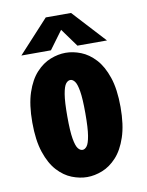

<svg xmlns="http://www.w3.org/2000/svg" viewBox="-79 -728 608 796"><g transform="rotate(-10 225.0 -330.0)"><path d="M224.1 11Q193 11 160.1 -1.8Q127.3 -14.6 99.9 -44.5Q72.5 -74.3 55.5 -125Q38.4 -175.7 38.4 -251Q38.4 -326.3 55.3 -376.5Q72.1 -426.8 99.7 -456.6Q127.3 -486.4 159.9 -499.2Q192.6 -512 224.1 -512Q255.4 -512 288 -499.2Q320.6 -486.4 348.2 -456.6Q375.8 -426.8 392.8 -376.5Q409.9 -326.3 409.9 -251Q409.9 -175.7 392.8 -125Q375.8 -74.3 348.2 -44.5Q320.6 -14.6 288 -1.8Q255.4 11 224.1 11ZM224.1 -103.4Q233.9 -103.4 242.5 -114.3Q251.1 -125.1 256.4 -156.9Q261.7 -188.6 261.7 -251Q261.7 -312.4 256.4 -343.9Q251.1 -375.4 242.5 -386.5Q233.9 -397.6 224.1 -397.6Q213.6 -397.6 204.9 -386.5Q196.3 -375.4 191 -343.9Q185.7 -312.4 185.7 -251Q185.7 -188.6 191.2 -156.9Q196.7 -125.1 205.4 -114.3Q214 -103.4 224.1 -103.4ZM402.4 -532.6H278L222.7 -609L166.4 -532.6H42L169 -670.7H275.4Z"/></g></svg>

Font: League Mono Thin Condensed
Style: Regular
Weight: 100
Width: 1
Designer: Tyler Finck
Foundry: The League of Moveable Type / Tyler Finck
Version: Version 2.300;RELEASE